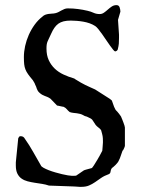

<svg xmlns="http://www.w3.org/2000/svg" viewBox="-20 -726 553 746"><path d="M170.4 -4.9Q157.7 -9.3 143.6 -11.5Q129.4 -13.7 115 -15.9Q100.6 -18.1 87.4 -21.5Q74.2 -24.9 64 -32Q53.7 -39.1 47.6 -51.3Q41.5 -63.5 41.5 -83V-95.2L50.8 -188.5Q52.7 -192.4 54.2 -194.6Q55.7 -196.8 60.5 -196.8Q71.3 -196.8 76.2 -187.5Q94.7 -161.1 108.6 -136.2Q122.6 -111.3 138.7 -83.5Q140.6 -78.6 149.2 -74Q157.7 -69.3 169.4 -64.7Q181.2 -60.1 194.8 -56.2Q208.5 -52.2 220.9 -49.3Q233.4 -46.4 243.4 -44.7Q253.4 -43 258.3 -43H267.6Q275.4 -43 276.4 -43.9Q277.8 -44.9 281.5 -47.4Q285.2 -49.8 289.3 -52.7Q293.5 -55.7 297.1 -58.1Q300.8 -60.5 302.2 -61.5Q304.2 -63.5 309.1 -65.4Q314 -67.4 315.9 -67.4L335.9 -72.8Q337.9 -72.8 344.7 -83.3Q351.6 -93.8 358.9 -106.4Q367.7 -121.1 377.4 -140.1Q377.4 -141.1 377.9 -145.5Q378.4 -149.9 378.7 -155Q378.9 -160.2 379.4 -164.8Q379.9 -169.4 379.9 -171.4V-179.2Q379.9 -184.6 379.6 -188.7Q379.4 -192.9 378.7 -197Q377.9 -201.2 376.7 -206.1Q375.5 -210.9 373.5 -217.8L372.6 -220.7Q368.7 -226.1 362.5 -230.5Q356.4 -234.9 351.6 -240.7Q345.7 -249 343.3 -253.4Q340.8 -257.8 338.4 -260.7Q335.9 -263.7 331.5 -266.1Q327.1 -268.6 317.4 -272.9Q316.9 -272.9 312 -274.4Q307.1 -275.9 304.7 -277.8Q297.9 -281.7 291.5 -283.4Q285.2 -285.2 278.6 -285.9Q272 -286.6 265.1 -287.4Q258.3 -288.1 251 -290.5Q244.1 -295.9 239.7 -301.5Q235.4 -307.1 227.1 -311Q225.6 -311 221.9 -311.8Q218.3 -312.5 214.1 -313.5Q210 -314.5 206.3 -315.2Q202.6 -315.9 201.7 -315.9L176.3 -342.3Q169.4 -347.2 163.8 -349.4Q158.2 -351.6 153.3 -353.5Q148.4 -355.5 143.8 -357.9Q139.2 -360.4 133.3 -365.7Q128.9 -369.6 126.7 -373.5Q124.5 -377.4 123 -381.3Q121.6 -385.3 120.4 -389.2Q119.1 -393.1 116.7 -397Q115.7 -400.9 112.5 -406.2Q109.4 -411.6 107.4 -414.6Q96.2 -427.7 89.4 -437.3Q82.5 -446.8 78.9 -456.1Q75.2 -465.3 74 -476.3Q72.8 -487.3 72.8 -504.4Q72.8 -524.9 77.6 -547.1Q82.5 -569.3 91.8 -590.3Q101.1 -611.3 114.5 -629.9Q127.9 -648.4 145 -661.6Q149.9 -666.5 156 -668.7Q162.1 -670.9 168.7 -671.9Q175.3 -672.9 182.1 -673.1Q189 -673.3 195.3 -674.8Q201.7 -676.3 207.3 -679.2Q212.9 -682.1 218.5 -685.3Q224.1 -688.5 230.2 -690.9Q236.3 -693.4 243.2 -693.4Q264.2 -693.4 283 -690.9Q301.8 -688.5 320.3 -684.1Q333 -681.2 343.5 -676.3Q354 -671.4 367.2 -671.4Q376.5 -671.4 384 -676.8Q391.6 -682.1 398.9 -688.7Q406.2 -695.3 414.3 -700.7Q422.4 -706.1 432.6 -706.1Q441.9 -706.1 444.8 -697.3Q447.8 -688.5 447.8 -680.7L438.5 -648.9L442.4 -591.3V-578.6Q442.4 -565.4 441.7 -556.4Q440.9 -547.4 437.5 -533.7Q436.5 -531.2 434.3 -529.3Q432.1 -527.3 430.7 -527.3Q430.7 -526.4 427.2 -526.4Q424.8 -526.4 419.7 -532.7Q414.6 -539.1 407.5 -548.8Q400.4 -558.6 392.6 -570.3Q384.8 -582 377 -593Q369.1 -604 362.1 -612.8Q355 -621.6 349.6 -625Q339.8 -631.3 328.1 -635.5Q316.4 -639.6 303.7 -641.8Q291 -644 278.3 -645Q265.6 -646 254.9 -646Q238.8 -646 227.1 -643.1Q215.3 -640.1 206.5 -633.8Q197.8 -627.4 190.9 -617.4Q184.1 -607.4 178.2 -593.8Q173.3 -583 170.2 -576.7Q167 -570.3 164.8 -564.9Q162.6 -559.6 161.6 -553.5Q160.6 -547.4 160.6 -537.1Q160.6 -511.2 169.4 -492.2Q178.2 -473.1 192.9 -459.2Q207.5 -445.3 227.1 -436.3Q246.6 -427.2 268.6 -420.9L273.4 -417.5Q285.2 -410.2 294.2 -405Q303.2 -399.9 311.5 -395.8Q319.8 -391.6 328.9 -387.7Q337.9 -383.8 349.6 -378.4L406.2 -342.3Q407.2 -341.8 408.4 -340.6Q409.7 -339.4 411.1 -338.4Q413.1 -336.9 414.6 -335.4L423.3 -311Q425.3 -307.6 427 -303.5Q428.7 -299.3 430.7 -297.4Q432.1 -296.4 435.5 -292.5Q439 -288.6 442.6 -283.9Q446.3 -279.3 449 -275.1Q451.7 -271 451.7 -269.5Q453.1 -266.6 455.3 -261Q457.5 -255.4 459.7 -249.5Q461.9 -243.7 463.6 -238.3Q465.3 -232.9 465.3 -230.5V-158.7Q465.3 -158.2 463.1 -152.3Q460.9 -146.5 458.5 -142.6Q457 -142.1 456.1 -140.1Q455.6 -139.2 455.1 -137.7Q454.6 -136.2 452.9 -131.3Q451.2 -126.5 449.2 -120.6Q447.3 -114.7 445.3 -109.9Q443.4 -105 442.4 -104Q440.9 -99.6 437.3 -94.7Q433.6 -89.8 429.2 -85.4Q424.8 -81.1 420.7 -77.6Q416.5 -74.2 414.6 -72.8Q410.2 -66.9 409.7 -60.1Q409.2 -53.2 403.8 -49.8Q384.8 -43 372.6 -34.4Q360.4 -25.9 349.4 -18.3Q338.4 -10.7 326.2 -5.4Q314 0 295.4 0H289.6Q276.4 -1 272.2 -1.2Q268.1 -1.5 266.1 -1.5Z"/></svg>

Font: IM FELL English
Style: Regular
Weight: 400
Designer: Igino Marini
Foundry: Igino Marini
Version: 3.00